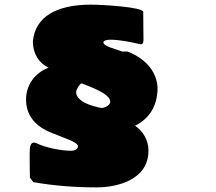

<svg xmlns="http://www.w3.org/2000/svg" viewBox="-20 -772 928 824"><path d="M134.8 -158.2C131.8 -158.2 128.9 -160.2 126 -160.2C109.4 -160.2 107.4 -137.7 107.4 -116.2C107.4 -76.2 107.4 -45.9 108.4 -9.8L123 9.8C213.9 25.4 302.7 32.2 395.5 32.2C471.7 32.2 617.2 5.9 617.2 -126C617.2 -168.9 594.7 -209 559.6 -232.4C627 -265.6 656.2 -325.2 656.2 -395.5C653.3 -457 614.3 -516.6 527.3 -550.8H504.9C477.5 -561.5 423.8 -573.2 423.8 -589.8C423.8 -597.7 438.5 -601.6 453.1 -601.6C497.1 -601.6 541 -590.8 584 -582C594.7 -582 595.7 -591.8 595.7 -601.6C595.7 -643.6 594.7 -679.7 594.7 -721.7C590.8 -741.2 424.8 -752 369.1 -752C224.6 -752 130.9 -701.2 121.1 -594.7C121.1 -541 146.5 -502 188.5 -481.4C126 -458 91.8 -403.3 91.8 -345.7C91.8 -279.3 127.9 -230.5 203.1 -201.2L262.7 -177.7C273.4 -172.9 314.5 -159.2 314.5 -144.5C314.5 -128.9 295.9 -125 285.2 -125C242.7 -125 174.9 -138.1 134.8 -158.2ZM332 -414.1C348.6 -405.3 453.1 -373 453.1 -335.9C453.1 -317.4 423.8 -308.6 418.9 -308.6C410.2 -308.6 306.6 -327.1 306.6 -377C306.6 -385.5 321.1 -414.1 332 -414.1Z"/></svg>

Font: Bowlby One SC
Style: Regular
Weight: 400
Width: 1
Version: Version 1.2